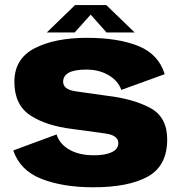

<svg xmlns="http://www.w3.org/2000/svg" viewBox="-20 -750 730 774"><path d="M356 5Q498 5 576 -38.2Q654 -81.5 654 -188Q654 -279 584.5 -315.5Q515 -352 411 -364Q333.5 -374.5 284 -382Q234.5 -389.5 234.5 -420.5Q234.5 -444 257.2 -456.8Q280 -469.5 328 -469.5Q380 -469.5 418.5 -446.5Q457 -423.5 469 -387.5L644 -451Q619 -532 537.2 -564.8Q455.5 -597.5 330.5 -597.5Q201.5 -597.5 119.8 -555.5Q38 -513.5 38 -420Q38 -327.5 101.8 -285.2Q165.5 -243 272 -230Q353.5 -219 405.2 -211.8Q457 -204.5 457 -173Q457 -149 430.5 -136.5Q404 -124 359 -124Q299.5 -124 260 -146.5Q220.5 -169 208 -208L33.5 -143.5Q61 -62.5 147.5 -28.8Q234 5 356 5ZM168.5 -619H281L345.5 -691L409.5 -619H523L408.5 -729.5H282.5Z"/></svg>

Font: Anybody UltraCondensed Thin ExtraBold
Style: Regular
Weight: 800
Version: Version 1.111